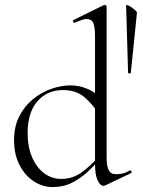

<svg xmlns="http://www.w3.org/2000/svg" viewBox="-20 -745 575 778"><path d="M193 13Q152 13 116 -11Q80 -35 58.5 -77.5Q37 -120 37 -177Q37 -233 58.5 -274.5Q80 -316 114 -343.5Q148 -371 188 -385Q228 -399 265 -399Q300 -399 330.5 -386.5Q361 -374 387 -351L378 -287Q353 -325 320.5 -352.5Q288 -380 235 -380Q171 -380 131.5 -334.5Q92 -289 92 -206Q92 -150 110 -108Q128 -66 159 -43Q190 -20 228 -20Q274 -20 310 -46Q346 -72 378 -108L386 -101Q365 -77 337 -50.5Q309 -24 273.5 -5.5Q238 13 193 13ZM412 -718V-108Q412 -72 420.5 -55.5Q429 -39 450 -39Q460 -39 474.5 -41.5Q489 -44 505 -54Q510 -56 512.5 -50.5Q515 -45 510 -43L407 6Q403 8 399 8Q386 8 375.5 -14.5Q365 -37 365 -81V-599Q365 -635 358 -651.5Q351 -668 331 -668Q322 -668 311 -664Q300 -660 283 -653Q279 -651 276.5 -657Q274 -663 278 -664L400 -724Q402 -725 405 -725Q407 -725 409.5 -723Q412 -721 412 -718ZM491 -722Q491 -726 498 -723.5Q505 -721 513.5 -715Q522 -709 528.5 -703Q535 -697 535 -694L510 -449Q510 -447 504.5 -447.5Q499 -448 499 -450Z"/></svg>

Font: Cormorant Garamond Light
Style: Regular
Weight: 300
Designer: Christian Thalmann (Catharsis Fonts)
Foundry: Catharsis Fonts
Version: Version 4.001